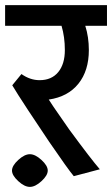

<svg xmlns="http://www.w3.org/2000/svg" viewBox="-30 -668 439 752"><path d="M389 -567H304Q318 -523 318 -472Q318 -391 277 -340Q236 -289 161 -278L180 -249L241 -161Q327 -44 361 -5L259 22Q237 -4 163 -112Q125 -168 80 -236.5Q35 -305 18 -334L54 -378Q88 -354 125 -354Q172 -354 198 -385.5Q224 -417 224 -472Q224 -523 211 -567H-10V-648H389ZM17 0Q17 -19 41.5 -41.5Q66 -64 87 -64Q108 -64 132.5 -41.5Q157 -19 157 0Q157 19 132.5 41.5Q108 64 87 64Q66 64 41.5 41.5Q17 19 17 0Z"/></svg>

Font: Madhuban
Style: Regular
Weight: 400
Designer: jaikishan Patel
Foundry: MagicType
Version: Version 1.000